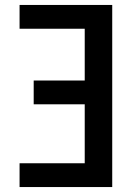

<svg xmlns="http://www.w3.org/2000/svg" viewBox="-20 -755 540 775"><path d="M59 0V-96H322V-334H116V-430H322V-639H59V-735H433V0Z"/></svg>

Font: Iosevka Custom
Style: Bold
Weight: 700
Monospace: yes
Designer: Belleve Invis
Foundry: Belleve Invis
Version: Version 30.3.3; ttfautohint (v1.8.3)